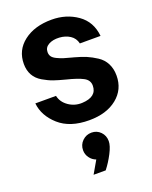

<svg xmlns="http://www.w3.org/2000/svg" viewBox="-155 -643 802 1013"><g transform="rotate(-20 245.5 -136.5)"><path d="M269 8Q161 8 99.5 -47Q38 -102 31 -173H147Q155 -136 189 -112.5Q223 -89 265 -91Q348 -95 348 -158Q348 -189 317.5 -205Q287 -221 226 -236Q187 -246 161 -255Q135 -264 105 -281.5Q75 -299 60 -326Q45 -353 45 -389Q45 -466 105.5 -512.5Q166 -559 262 -559Q344 -559 406 -515.5Q468 -472 476 -390H360Q353 -421 327.5 -437.5Q302 -454 268 -456Q232 -458 208 -444.5Q184 -431 184 -405Q184 -390 191.5 -379.5Q199 -369 217 -360.5Q235 -352 250 -347Q265 -342 293 -335Q303 -332 308 -331Q345 -321 371 -310Q397 -299 425.5 -280.5Q454 -262 469 -232.5Q484 -203 484 -165Q484 -87 425 -39.5Q366 8 269 8ZM232 215Q210 207 196.5 188Q183 169 183 146Q183 115 204.5 94Q226 73 256 73Q286 73 306.5 94Q327 115 327 146Q327 172 306 212.5Q285 253 259 286H191Z"/></g></svg>

Font: Oakes Grotesk
Style: Bold
Weight: 600
Designer: Samuel Oakes
Foundry: Samuel Oakes
Version: Version 1.000;PS 001.000;hotconv 1.0.88;makeotf.lib2.5.64775